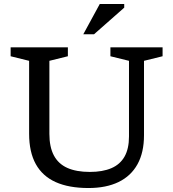

<svg xmlns="http://www.w3.org/2000/svg" viewBox="-20 -936 872 966"><path d="M629 -249.5V-630L535.5 -653V-698H798V-653L704.5 -630V-255.5Q704.5 -169 671.8 -109.8Q639 -50.5 576.5 -20.2Q514 10 425 10Q326.5 10 260.2 -19.8Q194 -49.5 160.2 -110.2Q126.5 -171 126.5 -263.5V-630L33.5 -653V-698H321.5V-653L228.5 -630V-262.5Q228.5 -196.5 251 -154Q273.5 -111.5 318.8 -91.2Q364 -71 432 -71Q496.5 -71 540.2 -89.8Q584 -108.5 606.5 -148Q629 -187.5 629 -249.5ZM399 -763.5 482 -916H605V-897.5L453 -763.5Z"/></svg>

Font: Newsreader 9pt
Style: Regular
Weight: 400
Designer: Hugues Gentile
Foundry: Production Type
Version: Version 1.003